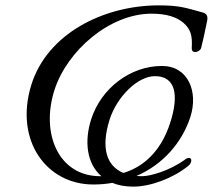

<svg xmlns="http://www.w3.org/2000/svg" viewBox="-20 -683 794 716"><path d="M734 -637C672 -654 649 -663 572 -663C367 -663 155 -558 96 -364C34 -159 153 5 328 5C353 5 376 3 399 -1C421 8 447 13 477 13C541 13 625 -18 683 -65C696 -76 697 -94 685 -94C681 -94 676 -93 670 -88C611 -45 539 -26 511 -26C503 -26 496 -26 489 -27C589 -70 659 -152 690 -247C720 -341 682 -437 584 -437C466 -437 357 -354 320 -238C294 -157 303 -73 358 -26H353C199 -26 131 -184 183 -347C230 -494 389 -632 545 -632C600 -632 638 -620 664 -598C691 -574 698 -551 695 -503C695 -493 700 -489 708 -489C717 -489 728 -496 730 -504C743 -556 745 -572 752 -603C756 -621 753 -632 734 -637ZM389 -238C417 -323 493 -399 558 -399C634 -399 649 -330 614 -223C587 -140 533 -66 440 -38C378 -64 355 -130 389 -238Z"/></svg>

Font: EB Garamond
Style: Italic
Weight: 400
Italic angle: -17.2°
Designer: Georg Duffner and Octavio Pardo
Foundry: Georg Duffner
Version: Version 1.000;PS 001.000;hotconv 1.0.88;makeotf.lib2.5.64775